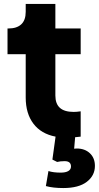

<svg xmlns="http://www.w3.org/2000/svg" viewBox="-20 -690 500 971"><path d="M212 251 225 175Q249 183 287 183Q312 183 325.5 175Q339 167 339 152Q339 125 307 125Q285 125 269 129L245 117L261 1Q188 -13 149 -64.5Q110 -116 110 -197V-416H18V-546H23Q65 -546 87.5 -567Q110 -588 110 -630V-670H260V-546H388V-416H260V-207Q260 -165 283 -144.5Q306 -124 353 -124Q367 -124 388 -127V1L360 4L355 62L368 61Q409 61 434.5 85Q460 109 460 149Q460 198 419 229.5Q378 261 300 261Q248 261 212 251Z"/></svg>

Font: BLUETTI 2.0
Style: Bold
Weight: 700
Designer: Stijn de Vries
Foundry: tokotype
Version: Version 2.005;October 31, 2023;FontCreator 14.0.0.2814 64-bi